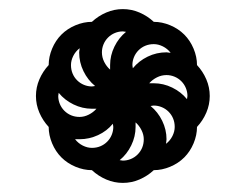

<svg xmlns="http://www.w3.org/2000/svg" viewBox="-20 -551 540 422"><path d="M182 -361Q184 -361 186 -361.5Q188 -362 189 -362Q173 -375 163.5 -394.5Q154 -414 154 -436Q154 -438 154.5 -440Q155 -442 155 -444V-445Q146 -438 141 -428Q136 -418 136 -408Q136 -398 139.5 -389.5Q143 -381 149.5 -374.5Q156 -368 164.5 -364.5Q173 -361 182 -361ZM182 -226Q192 -226 200.5 -229.5Q209 -233 215.5 -239.5Q222 -246 225.5 -254.5Q229 -263 229 -272Q229 -274 228.5 -276Q228 -278 228 -279Q215 -263 195.5 -254Q176 -245 155 -245H145Q152 -236 162 -231Q172 -226 182 -226ZM272 -401Q285 -417 304.5 -426.5Q324 -436 346 -436Q348 -436 350 -435.5Q352 -435 354 -435H355Q348 -444 338 -449Q328 -454 318 -454Q308 -454 299.5 -450.5Q291 -447 284.5 -440.5Q278 -434 274.5 -425.5Q271 -417 271 -408Q271 -406 271.5 -404Q272 -402 272 -401ZM222 -398V-408Q222 -429 231.5 -448.5Q241 -468 257 -481Q255 -481 253.5 -481.5Q252 -482 250 -482Q241 -482 232.5 -478.5Q224 -475 217.5 -468.5Q211 -462 207.5 -453.5Q204 -445 204 -436Q204 -425 209 -415Q214 -405 222 -398ZM391 -333Q391 -335 391.5 -336.5Q392 -338 392 -340Q392 -349 388.5 -357.5Q385 -366 378.5 -372.5Q372 -379 363.5 -382.5Q355 -386 346 -386Q335 -386 325 -381Q315 -376 308 -368H318Q339 -368 358.5 -358.5Q378 -349 391 -333ZM155 -294Q165 -294 175 -299Q185 -304 192 -312H182Q161 -312 141.5 -321.5Q122 -331 109 -347Q109 -345 108.5 -343.5Q108 -342 108 -340Q108 -331 111.5 -322.5Q115 -314 121.5 -307.5Q128 -301 136.5 -297.5Q145 -294 155 -294ZM345 -235Q354 -242 359 -252Q364 -262 364 -272Q364 -282 360.5 -290.5Q357 -299 350.5 -305.5Q344 -312 335.5 -315.5Q327 -319 318 -319Q316 -319 314 -318.5Q312 -318 311 -318Q327 -305 336.5 -285.5Q346 -266 346 -245Q346 -242 345.5 -240Q345 -238 345 -236ZM250 -198Q259 -198 267.5 -201.5Q276 -205 282.5 -211.5Q289 -218 292.5 -226.5Q296 -235 296 -245Q296 -255 291 -265Q286 -275 278 -282V-272Q278 -251 268.5 -231.5Q259 -212 243 -199Q245 -199 246.5 -198.5Q248 -198 250 -198ZM250 -149Q231 -149 213.5 -156.5Q196 -164 182 -177Q164 -177 146 -184.5Q128 -192 115 -205Q102 -218 94.5 -236Q87 -254 87 -272Q74 -286 66.5 -303.5Q59 -321 59 -340Q59 -359 66.5 -376.5Q74 -394 87 -408Q87 -426 94.5 -444Q102 -462 115 -475Q128 -488 146 -495.5Q164 -503 182 -503Q196 -516 213.5 -523.5Q231 -531 250 -531Q269 -531 286.5 -523.5Q304 -516 318 -503Q336 -503 354 -495.5Q372 -488 385 -475Q398 -462 405.5 -444Q413 -426 413 -408Q426 -394 433.5 -376.5Q441 -359 441 -340Q441 -321 433.5 -303.5Q426 -286 413 -272Q413 -254 405.5 -236Q398 -218 385 -205Q372 -192 354 -184.5Q336 -177 318 -177Q304 -164 286.5 -156.5Q269 -149 250 -149Z"/></svg>

Font: Moesevka
Style: Bold
Weight: 700
Monospace: yes
Designer: Belleve Invis
Foundry: Belleve Invis
Version: Version 32.5.0; ttfautohint (v1.8.4)